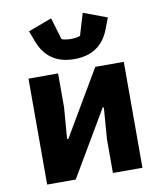

<svg xmlns="http://www.w3.org/2000/svg" viewBox="-87 -851 773 921"><g transform="rotate(-10 300.0 -391.0)"><path d="M67.8 0H207L394.2 -317.8H399.9L388.1 -165.8V0H532V-516H393.1L206 -198.2H199.9L212 -350.1V-516H67.8ZM109.7 -739 130.7 -683.9C158.7 -611.2 213.8 -570 301.8 -570C389.9 -570 444.6 -611.2 472.7 -683.9L493.6 -739L378.9 -782L346.9 -675.1C338.8 -671.2 318.9 -668 301.8 -668C284.8 -668 264.9 -671.2 256.7 -675.1L224.8 -782Z"/></g></svg>

Font: Margiela Mono Bold
Style: Regular
Weight: 700
Designer: Mike Abbink, Paul van der Laan, Pieter van Rosmalen
Foundry: Bold Monday
Version: Version 2.003 2021